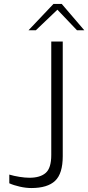

<svg xmlns="http://www.w3.org/2000/svg" viewBox="-20 -944 446 970"><path d="M27 -18V-62Q50 -55 78.5 -50.5Q107 -46 129 -46Q183 -46 211 -70.5Q239 -95 239 -161V-734H297V-155Q297 -67 258.5 -30.5Q220 6 138 6Q111 6 80 -1Q49 -8 27 -18ZM250 -924H292L406 -791H369L270 -895L161 -791H124Z"/></svg>

Font: Exo Light
Style: Regular
Weight: 300
Designer: Natanael Gama
Foundry: Natanael Gama
Version: Version 1.500; ttfautohint (v1.6)